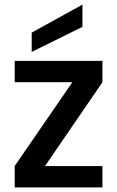

<svg xmlns="http://www.w3.org/2000/svg" viewBox="-20 -816 511 836"><path d="M176 -93H426V0H44V-93L295 -458H44V-551H426V-458ZM339 -699 118 -590V-674L339 -796Z"/></svg>

Font: Poppins-Tabular Medium
Style: Regular
Weight: 500
Designer: Ninad Kale (Devanagari), Jonny Pinhorn (Latin)
Foundry: Indian Type Foundry
Version: Version 4.004